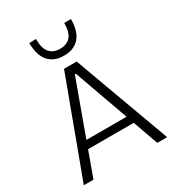

<svg xmlns="http://www.w3.org/2000/svg" viewBox="-224 -1103 1130 1236"><g transform="rotate(-30 341.0 -485.0)"><path d="M31.5 0Q53 -57.5 76.5 -121Q100 -184.5 121.5 -242L212 -486.5Q236.5 -552 256.5 -605.5Q276 -659 296 -713H390Q410 -658 429.5 -605Q449 -552 473 -486L563 -240.5Q584.5 -181.5 607.5 -119.5Q630.5 -57 651 0H578Q561.5 -45.5 544.5 -93.5Q527.5 -141.5 511 -187.5H171.5Q154.5 -141 137.2 -93.2Q120 -45.5 103.5 0ZM199 -263.5Q196 -254.5 192 -244.5H490.5Q488 -252.5 485 -260L346.5 -647H338.5ZM339.5 -786Q265 -786 225.2 -832.5Q185.5 -879 185.5 -968L235.5 -970Q235.5 -899.5 262.5 -868.2Q289.5 -837 339.5 -837Q390.5 -837 417.8 -868Q445 -899 445 -968H495Q495 -879 455.2 -832.5Q415.5 -786 339.5 -786Z"/></g></svg>

Font: Heraclito Light
Style: Regular
Weight: 300
Designer: Kostas Bartsokas (font) & Cristiano Sobral (main changes)
Foundry: Kostas Bartsokas (font) & Cristiano Sobral (main changes)
Version: Version 1.00;July 8, 2020;FontCreator 13.0.0.2655 64-bit